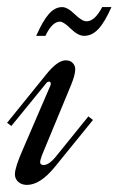

<svg xmlns="http://www.w3.org/2000/svg" viewBox="-77 -521 334 541"><path d="M65 -280Q66 -282 66 -285Q66 -291 61 -291Q56 -291 52 -285L-45 -166L-57 -175L53 -311Q85 -351 108 -351Q121 -351 128 -343.5Q135 -336 135 -326Q135 -310 123 -281L41 -83Q36 -68 36 -65Q36 -56 46 -56Q62 -56 83 -83L172 -193L185 -183L77 -50Q36 0 -1 0Q-16 0 -25.5 -8.5Q-35 -17 -35 -30Q-35 -49 -13 -99ZM237 -501Q218 -458 200 -439Q182 -420 160 -420Q143 -420 122.5 -440Q102 -460 92 -460Q70 -460 51 -420H25Q44 -463 61 -482Q78 -501 98 -501Q113 -501 133.5 -481Q154 -461 167 -461Q190 -461 211 -501Z"/></svg>

Font: Dynalight
Style: Regular
Weight: 400
Designer: Astigmatic (AOETI)
Foundry: Astigmatic (AOETI)
Version: Version 1.000